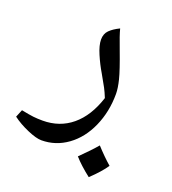

<svg xmlns="http://www.w3.org/2000/svg" viewBox="-173 -492 835 932"><g transform="rotate(20 244.0 -26.0)"><path d="M113.8 250Q87.4 250 41.3 230.2Q-4.9 210.4 -40 184.1L-23.9 145Q17.1 153.3 39.1 155.8Q61 158.2 86.9 158.2Q174.8 158.2 238 105.7Q301.3 53.2 334 -47.9Q323.2 -74.7 313 -94.2Q302.7 -113.8 278.3 -156.2Q256.3 -192.9 237.8 -236.1Q219.2 -279.3 219.2 -309.1Q219.2 -338.9 237.5 -357.2Q255.9 -375.5 288.1 -391.1Q295.9 -359.4 321.3 -293.5Q356.9 -199.2 367.4 -156.7Q377.9 -114.3 377.9 -85Q377.9 6.8 343.5 84.5Q309.1 162.1 248.3 206.1Q187.5 250 113.8 250ZM467.8 253.4Q442.9 291 391.6 339.4Q339.4 298.8 307.6 262.7Q359.9 211.4 389.6 176.3Q430.2 220.7 467.8 253.4Z"/></g></svg>

Font: Droid Arabic Naskh Colored
Style: Regular
Weight: 400
Designer: Pascal Zoghbi
Foundry: Ascender Corporation
Version: Version 1.00